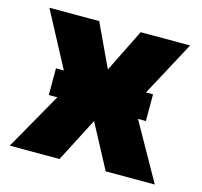

<svg xmlns="http://www.w3.org/2000/svg" viewBox="-85 -637 767 730"><g transform="rotate(15 298.5 -272.5)"><path d="M218.8 -545.5 298.3 -376.4 382.1 -545.5H576.7L430.4 -272.7L583.8 0H390.6L298.3 -173.3L208.8 0H12.8L167.6 -272.7L22.7 -545.5ZM106.5 -224.4V-329.5H488.6V-224.4Z"/></g></svg>

Font: Inter UI Black
Style: Regular
Weight: 900
Designer: Rasmus Andersson
Foundry: rsms
Version: 3.2;8d6f07862